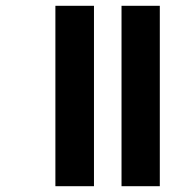

<svg xmlns="http://www.w3.org/2000/svg" viewBox="-20 -642 658 662"><path d="M399 -622V0H531V-622ZM171 -622V0H304V-622Z"/></svg>

Font: Noto Sans Devanagari SemiCondensed
Style: Bold
Weight: 700
Width: 4
Designer: Jelle Bosma - Monotype Design Team
Foundry: Monotype Imaging Inc.
Version: Version 2.004